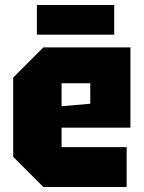

<svg xmlns="http://www.w3.org/2000/svg" viewBox="-20 -750 576 770"><path d="M33 -121V-439L154 -560H503V-238H227V-160H488V0H154ZM227 -324 342 -334V-416H227ZM128 -611V-730H438V-611Z"/></svg>

Font: Tektur SemiCondensed ExtraBold
Style: Regular
Weight: 800
Width: 4
Designer: Adam Jagosz
Foundry: Adam Jagosz
Version: Version 1.005;gftools[0.9.30]